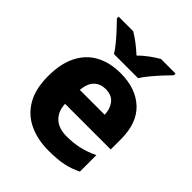

<svg xmlns="http://www.w3.org/2000/svg" viewBox="-214 -894 1032 1032"><g transform="rotate(45 301.5 -378.0)"><path d="M309 -559Q425 -559 493 -495.5Q561 -432 561 -309V-231H214Q216 -177 249 -145Q282 -113 343 -113Q395 -113 438.5 -123Q482 -133 528 -155V-30Q487 -9 441.5 0.5Q396 10 329 10Q246 10 181.5 -20Q117 -50 80.5 -112.5Q44 -175 44 -271Q44 -368 77 -432Q110 -496 169.5 -527.5Q229 -559 309 -559ZM312 -442Q273 -442 247.5 -417.5Q222 -393 217 -340H406Q405 -383 382 -412.5Q359 -442 312 -442ZM211 -606Q197 -629 174.5 -656Q152 -683 128.5 -708.5Q105 -734 86 -753V-766H197Q224 -750 249.5 -730.5Q275 -711 302 -686Q327 -711 354.5 -731Q382 -751 408 -766H519V-753Q501 -735 477.5 -709.5Q454 -684 431 -656.5Q408 -629 394 -606Z"/></g></svg>

Font: Noto Sans Gujarati ExtraBold
Style: Regular
Weight: 800
Designer: Jelle Bosma - Monotype Design Team, Universal Thirst
Foundry: Monotype Imaging Inc.
Version: Version 2.106; ttfautohint (v1.8.4.7-5d5b)